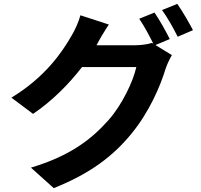

<svg xmlns="http://www.w3.org/2000/svg" viewBox="-20 -884 1040 993"><path d="M779 -819 700 -787C725 -751 753 -698 773 -658L766 -662C744 -655 710 -650 679 -650H479C480 -652 481 -653 482 -655C493 -677 519 -722 543 -757L396 -805C387 -771 366 -725 351 -701C302 -615 214 -485 39 -379L151 -295C250 -362 337 -450 404 -537H685C669 -463 611 -342 543 -265C455 -165 344 -78 140 -17L258 89C446 14 566 -77 661 -194C752 -305 809 -438 836 -527C844 -552 858 -580 869 -599L784 -651L858 -682C840 -719 804 -783 779 -819ZM897 -864 818 -832C846 -794 878 -736 899 -694L978 -728C960 -763 923 -827 897 -864Z"/></svg>

Font: Noto Sans HK
Style: Bold
Weight: 700
Designer: Ryoko NISHIZUKA 西塚涼子 (kana, bopomofo & ideographs); Paul D. Hunt (Latin, Greek & Cyrillic); Sandoll Communications 산돌커뮤니
Foundry: Adobe
Version: Version 2.002;hotconv 1.0.116;makeotfexe 2.5.65601